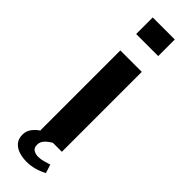

<svg xmlns="http://www.w3.org/2000/svg" viewBox="-293 -722 868 868"><g transform="rotate(45 141.5 -287.5)"><path d="M73 0V-511H210V0ZM71 -614V-720H212V-614ZM129 145Q104 145 81 138Q58 131 43.5 114.5Q29 98 29 71Q29 47 43.5 28.5Q58 10 75 0H153Q133 11 120.5 25Q108 39 108 56Q108 77 121 84.5Q134 92 149 92Q165 92 181.5 87.5Q198 83 214 78L227 119Q205 131 180 138Q155 145 129 145Z"/></g></svg>

Font: Chivo Medium SemiBold
Style: Regular
Weight: 600
Version: Version 2.002